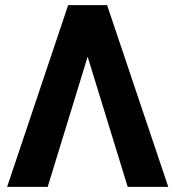

<svg xmlns="http://www.w3.org/2000/svg" viewBox="-20 -731 687 751"><path d="M322.8 -509.3 166.5 0H7.8L246.6 -710.9H398.9L638.2 0H479.5Z"/></svg>

Font: SteelSelectRoboto
Style: Roboto-Bold
Weight: 700
Designer: Google
Version: Version 2.137; 2017